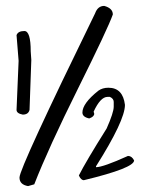

<svg xmlns="http://www.w3.org/2000/svg" viewBox="-20 -614 519 650"><path d="M36 -495Q41 -509 62.5 -509Q84 -509 84 -440L86 -411L80 -242Q76 -226 57 -226Q36 -230 36 -242L43 -408ZM333 -594Q362 -586 362 -565Q345 -517 244.5 -315Q144 -113 96 10L75 16Q46 11 46 -13Q46 -45 302 -569Q311 -594 333 -594ZM347 -317Q396 -317 403 -259Q403 -206 305 -51V-48Q329 -48 413 -86H414Q426 -86 434 -71Q434 -45 264 -4Q254 -4 247 -20Q270 -66 341 -179Q365 -233 365 -253V-269Q365 -280 352 -286H344Q320 -286 297 -236L299 -229Q299 -219 282 -213Q259 -218 259 -233Q259 -264 313 -307Q327 -317 347 -317Z"/></svg>

Font: Just Me Again Down Here
Style: Regular
Weight: 400
Designer: Kimberly Geswein
Foundry: Kimberly Geswein
Version: Version 1.002 2007